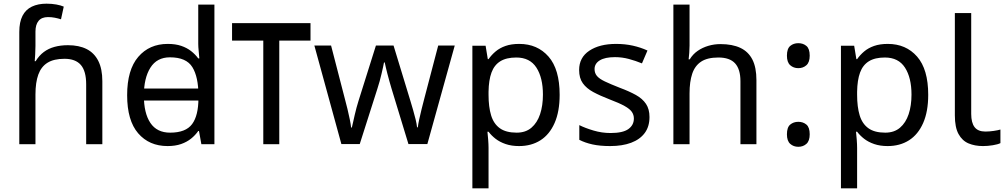

<svg xmlns="http://www.w3.org/2000/svg" viewBox="-20 -785 5475 1045"><path d="M85 -611Q85 -665 102.5 -699Q120 -733 153.5 -749Q187 -765 233 -765Q262 -765 286.5 -760.5Q311 -756 327 -749L312 -680Q296 -685 278.5 -688.5Q261 -692 241 -692Q207 -692 190 -671.5Q173 -651 173 -613V-535Q173 -513 171.5 -488Q170 -463 169 -452H174Q193 -483 218.5 -502Q244 -521 277 -530Q310 -539 350 -539Q410 -539 451.5 -518Q493 -497 515 -453.5Q537 -410 537 -343V0H449V-326Q449 -398 420 -431.5Q391 -465 331 -465Q273 -465 238.5 -443.5Q204 -422 188.5 -379Q173 -336 173 -271V0H85Z M721 -238V-303H1097V-238ZM892 10Q792 10 732 -59.5Q672 -129 672 -267Q672 -405 732.5 -475.5Q793 -546 893 -546Q935 -546 966 -535.5Q997 -525 1020 -507Q1043 -489 1059 -467H1065Q1064 -480 1061.5 -505.5Q1059 -531 1059 -546V-760H1147V0H1076L1063 -72H1059Q1043 -49 1020 -30.5Q997 -12 965.5 -1Q934 10 892 10ZM906 -63Q991 -63 1025.5 -109.5Q1060 -156 1060 -250V-266Q1060 -366 1027 -419.5Q994 -473 905 -473Q834 -473 798.5 -416.5Q763 -360 763 -265Q763 -169 798.5 -116Q834 -63 906 -63Z M1670 -659V-564H1500V0H1413V-564H1243V-659Z M2111 -303Q2105 -324 2099 -344.5Q2093 -365 2088.5 -383.5Q2084 -402 2080 -418Q2076 -434 2074 -445H2070Q2068 -434 2064.5 -418Q2061 -402 2056.5 -383Q2052 -364 2046.5 -343.5Q2041 -323 2034 -302L1938 -1H1838L1691 -537H1782L1856 -251Q1864 -222 1871 -192.5Q1878 -163 1883.5 -136.5Q1889 -110 1891 -91H1895Q1898 -103 1902 -121Q1906 -139 1910.5 -159Q1915 -179 1920.5 -199Q1926 -219 1931 -235L2026 -537H2122L2214 -235Q2221 -212 2228.5 -186Q2236 -160 2242 -135.5Q2248 -111 2250 -92H2254Q2256 -109 2261.5 -134.5Q2267 -160 2274.5 -190.5Q2282 -221 2290 -251L2365 -537H2455L2306 -1H2203Z M2806 -546Q2905 -546 2965.5 -477Q3026 -408 3026 -269Q3026 -178 2998.5 -115.5Q2971 -53 2921.5 -21.5Q2872 10 2805 10Q2764 10 2732 -1Q2700 -12 2677.5 -29.5Q2655 -47 2639 -68H2633Q2635 -51 2637 -25Q2639 1 2639 20V240H2551V-536H2623L2635 -463H2639Q2655 -486 2677.5 -505Q2700 -524 2731.5 -535Q2763 -546 2806 -546ZM2790 -472Q2736 -472 2703 -451.5Q2670 -431 2655 -390Q2640 -349 2639 -286V-269Q2639 -203 2653 -157Q2667 -111 2700.5 -87Q2734 -63 2792 -63Q2841 -63 2872.5 -90Q2904 -117 2919.5 -163.5Q2935 -210 2935 -270Q2935 -362 2899.5 -417Q2864 -472 2790 -472Z M3515 -148Q3515 -96 3489 -61Q3463 -26 3415 -8Q3367 10 3301 10Q3245 10 3204.5 1Q3164 -8 3133 -24V-104Q3165 -88 3210.5 -74.5Q3256 -61 3303 -61Q3370 -61 3400 -82.5Q3430 -104 3430 -140Q3430 -160 3419 -176Q3408 -192 3379.5 -208Q3351 -224 3298 -244Q3246 -264 3209 -284Q3172 -304 3152 -332Q3132 -360 3132 -404Q3132 -472 3187.5 -509Q3243 -546 3333 -546Q3382 -546 3424.5 -536.5Q3467 -527 3504 -510L3474 -440Q3440 -454 3403 -464Q3366 -474 3327 -474Q3273 -474 3244.5 -456.5Q3216 -439 3216 -409Q3216 -387 3229 -371.5Q3242 -356 3272.5 -341.5Q3303 -327 3354 -307Q3405 -288 3441 -268Q3477 -248 3496 -219.5Q3515 -191 3515 -148Z M3733 -537Q3733 -518 3731.5 -498Q3730 -478 3728 -462H3734Q3751 -490 3777 -508Q3803 -526 3835 -535.5Q3867 -545 3901 -545Q3966 -545 4009.5 -524.5Q4053 -504 4075 -461Q4097 -418 4097 -349V0H4010V-343Q4010 -408 3981 -440Q3952 -472 3890 -472Q3830 -472 3796 -449.5Q3762 -427 3747.5 -383.5Q3733 -340 3733 -277V0H3645V-760H3733Z M4325 -414Q4299 -414 4281 -430Q4263 -446 4263 -482Q4263 -520 4281 -535Q4299 -550 4325 -550Q4351 -550 4369 -535Q4387 -520 4387 -482Q4387 -446 4369 -430Q4351 -414 4325 -414ZM4325 14Q4299 14 4281 -2Q4263 -18 4263 -54Q4263 -92 4281 -107Q4299 -122 4325 -122Q4351 -122 4369 -107Q4387 -92 4387 -54Q4387 -18 4369 -2Q4351 14 4325 14Z M4812 -546Q4911 -546 4971.5 -477Q5032 -408 5032 -269Q5032 -178 5004.5 -115.5Q4977 -53 4927.5 -21.5Q4878 10 4811 10Q4770 10 4738 -1Q4706 -12 4683.5 -29.5Q4661 -47 4645 -68H4639Q4641 -51 4643 -25Q4645 1 4645 20V240H4557V-536H4629L4641 -463H4645Q4661 -486 4683.5 -505Q4706 -524 4737.5 -535Q4769 -546 4812 -546ZM4796 -472Q4742 -472 4709 -451.5Q4676 -431 4661 -390Q4646 -349 4645 -286V-269Q4645 -203 4659 -157Q4673 -111 4706.5 -87Q4740 -63 4798 -63Q4847 -63 4878.5 -90Q4910 -117 4925.5 -163.5Q4941 -210 4941 -270Q4941 -362 4905.5 -417Q4870 -472 4796 -472Z M5330 10Q5286 10 5251.5 -4.5Q5217 -19 5197 -55.5Q5177 -92 5177 -157V-714H5266V-165Q5266 -117 5284.5 -93Q5303 -69 5343 -69Q5365 -69 5388.5 -72.5Q5412 -76 5425 -80V-6Q5411 1 5383.5 5.5Q5356 10 5330 10Z"/></svg>

Font: hexugurmukhi05
Style: Book
Weight: 400
Designer: Jelle Bosma - Monotype Design Team
Foundry: Monotype Imaging Inc.
Version: Version 2.003